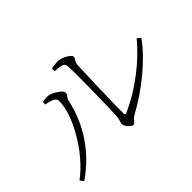

<svg xmlns="http://www.w3.org/2000/svg" viewBox="-111 -916 1131 1131"><g transform="rotate(-45 455.0 -350.0)"><path d="M52 -45C195 -145 285 -279 322 -446C323 -454 327 -462 334 -469C340 -476 343 -483 343 -489C343 -501 332 -514 310 -528C290 -541 272 -549 256 -551C243 -552 228 -551 209 -548V-526C225 -524 239 -521 252 -516C271 -508 281 -498 281 -485C281 -428 259 -359 214 -279C165 -192 105 -121 34 -67ZM489 -74C495 -74 503 -79 512 -90C521 -101 530 -108 537 -112C606 -149 670 -193 731 -243C795 -296 847 -349 886 -404L865 -422C823 -371 772 -322 713 -276C647 -225 579 -184 509 -153C501 -150 497 -154 497 -164C497 -201 498 -271 501 -376C504 -480 507 -542 508 -562C509 -571 512 -580 519 -589C524 -595 526 -601 526 -607C526 -626 472 -655 440 -655C423 -655 404 -653 385 -648L387 -626C414 -625 432 -622 442 -619C454 -614 460 -607 461 -596C464 -555 464 -482 462 -376C461 -289 459 -224 457 -182C456 -167 453 -154 449 -143C446 -136 445 -130 445 -125C445 -110 474 -74 489 -74Z"/></g></svg>

Font: AllPunType ExtraLight
Style: Regular
Weight: 280
Version: 1.0